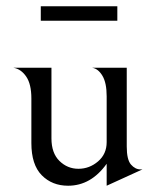

<svg xmlns="http://www.w3.org/2000/svg" viewBox="-20 -580 504 612"><path d="M197 12Q146 12 113 -21.5Q80 -55 80 -124V-266Q80 -312 63.5 -336Q47 -360 23 -364H144V-139Q144 -92 169.5 -67Q195 -42 230 -42Q265 -42 292.5 -65.5Q320 -89 320 -127V-273Q320 -316 306.5 -338.5Q293 -361 274 -364H384V-113Q384 -71 397.5 -55.5Q411 -40 428 -40H434L320 12V-58Q270 12 197 12ZM110 -560H354V-514H110Z"/></svg>

Font: BellefairVN
Style: Regular
Weight: 400
Designer: Nick Shinn, Liron Lavi Turkenic
Foundry: Shinntype
Version: Version 1.003